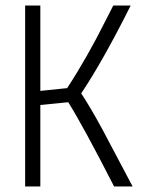

<svg xmlns="http://www.w3.org/2000/svg" viewBox="-20 -675 540 695"><path d="M390 -655H453Q353 -455 274 -337Q304 -292 350 -208L460 0H393Q281 -219 227 -305L126 -295V0H71V-655H126V-346L223 -356Q294 -464 364 -604Z"/></svg>

Font: Lekton
Style: Regular
Weight: 400
Designer: Paolo Mazzetti, Luciano Perondi, Raffaele Flato, Elena Papassissa, Emilio Macchia, Michela Povoleri, Tobias Seemiller, R
Version: Version 34.000